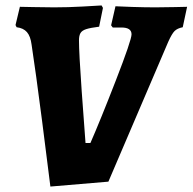

<svg xmlns="http://www.w3.org/2000/svg" viewBox="-20 -671 707 705"><path d="M41 -571 37 -579 53 -646Q66 -646 103 -645Q140 -644 179 -644Q230 -644 283.5 -647Q337 -650 353 -651L358 -642L344 -573Q312 -569 296.5 -564Q281 -559 275.5 -549.5Q270 -540 270 -523Q270 -477 280 -336Q290 -195 294 -146H312Q348 -228 405.5 -376Q463 -524 463 -545Q463 -570 426 -570H394L388 -578L404 -648Q419 -647 466 -645.5Q513 -644 551 -644Q591 -644 623.5 -645Q656 -646 667 -646L651 -571Q631 -567 621 -557Q611 -547 598 -518L378 -4L165 14Q158 -45 134.5 -227Q111 -409 96 -507Q92 -538 79 -553Q66 -568 41 -571Z"/></svg>

Font: Alegreya ExtraBold
Style: Italic
Weight: 800
Italic angle: -7°
Designer: Juan Pablo del Peral
Foundry: Huerta Tipografica
Version: Version 2.007; ttfautohint (v1.6)